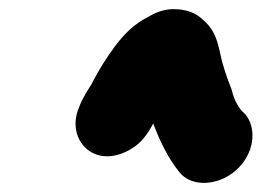

<svg xmlns="http://www.w3.org/2000/svg" viewBox="-20 -863 572 420"><path d="M315.2 -592.8C329.2 -555.6 346.7 -518.4 372.4 -486.3C399.5 -452.5 458.4 -456.6 496.3 -490.6C536.5 -526.5 542.5 -580.8 517 -612.7C516.4 -613.4 515.3 -614.6 514.4 -615.3C501.4 -626.2 492.4 -644.3 486.8 -666.3C486.6 -667 486.3 -668.1 486 -668.9C476.5 -692.4 466.7 -720.9 461.4 -747.5C454.1 -780.8 446.4 -802.1 420.1 -823.2C406.7 -835.2 386.4 -843 359.8 -843C343.7 -843 327.5 -838.8 311.7 -830.3L293.1 -820C268.4 -805.4 248.6 -784.5 232.5 -763.1C213.9 -738.5 195 -708.4 179.8 -678.3C171.9 -665.3 160 -648.1 152.7 -627.7C123.6 -559.3 184.3 -491 263.1 -535C288.4 -549.1 300.9 -566.6 315.2 -592.8Z"/></svg>

Font: Smoothie
Style: BdIt
Weight: 700
Foundry: Cannot Into Space Fonts
Version: Version 0.8